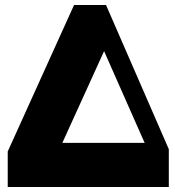

<svg xmlns="http://www.w3.org/2000/svg" viewBox="-20 -750 701 770"><path d="M11 0V-142.5L277 -730H405.2L657 -151.7V0ZM216 -146.2 169.5 -177H585.8L573.8 -146L377.7 -589.5H417.7Z"/></svg>

Font: Savate ExtraLight
Style: Regular
Weight: 200
Designer: Max Esnée
Foundry: Plomb Type
Version: Version 2.000